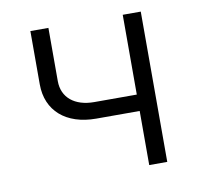

<svg xmlns="http://www.w3.org/2000/svg" viewBox="-66 -621 733 692"><g transform="rotate(-10 300.0 -275.0)"><path d="M426 0H492V-550H426V-258H270C199 -258 154 -295 154 -355V-550H88V-355C88 -258 157 -198 267 -198H426Z"/></g></svg>

Font: JetBrains Mono ExtraLight
Style: Regular
Weight: 240
Monospace: yes
Designer: Philipp Nurullin, Konstantin Bulenkov
Foundry: JetBrains
Version: Version 2.305